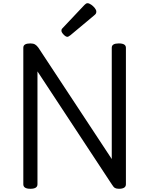

<svg xmlns="http://www.w3.org/2000/svg" viewBox="-20 -1160 928 1194"><path d="M169 14Q125 14 125 -14V-863Q125 -877 136 -883.5Q147 -890 169 -890Q187 -890 198 -883.5Q209 -877 219 -863L675 -171V-863Q675 -877 686 -883.5Q697 -890 719 -890Q763 -890 763 -863V-14Q763 0 752 7Q741 14 720 14Q704 14 695 9Q686 4 675 -14L213 -716V-14Q213 0 202 7Q191 14 169 14ZM399 -931Q389 -931 375.5 -945Q362 -959 362 -969Q362 -973 363 -976.5Q364 -980 370 -986L505 -1129Q510 -1134 514.5 -1137Q519 -1140 524 -1140Q534 -1140 547 -1131Q560 -1122 569.5 -1110Q579 -1098 579 -1088Q579 -1081 576.5 -1076Q574 -1071 564 -1063L418 -941Q412 -937 407.5 -934Q403 -931 399 -931Z"/></svg>

Font: Playwrite AT
Style: Regular
Weight: 400
Designer: Veronika Burian, José Scaglione
Foundry: TypeTogether
Version: Version 1.002